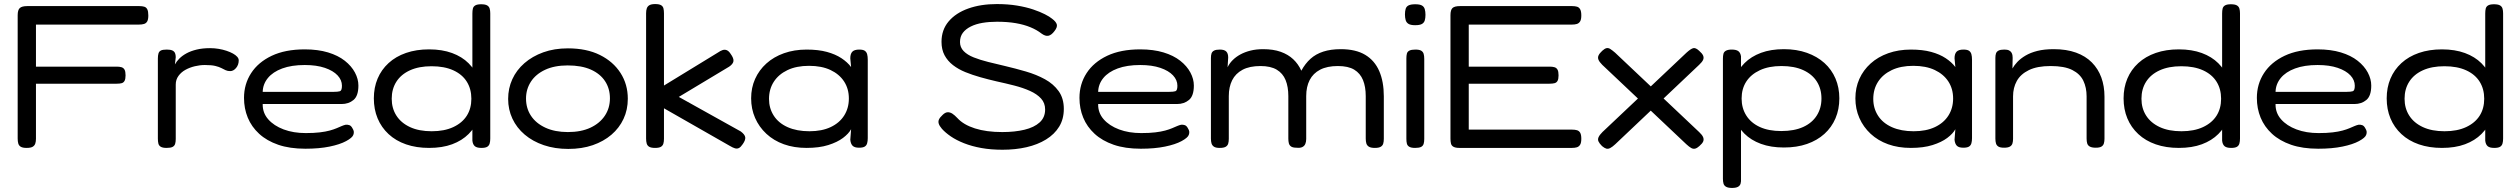

<svg xmlns="http://www.w3.org/2000/svg" viewBox="-20 -718 12399 945"><path d="M111 10Q92 10 82.5 4.5Q73 -1 70 -11.5Q67 -22 67 -36V-643Q67 -669 77.5 -678.5Q88 -688 114 -688H666Q680 -688 690 -685Q700 -682 705 -672Q710 -662 710 -642Q710 -622 704.5 -612.5Q699 -603 688.5 -600Q678 -597 664 -597H157V-390H555Q569 -390 578.5 -387Q588 -384 593 -375Q598 -366 598 -347Q598 -329 593 -320Q588 -311 578.5 -308.5Q569 -306 554 -306H157V-35Q157 -21 153.5 -11Q150 -1 140.5 4.5Q131 10 111 10Z M800 10Q781 10 771.5 4.5Q762 -1 759.5 -11.5Q757 -22 757 -36V-430Q757 -445 760 -455Q763 -465 772 -469.5Q781 -474 801 -474Q819 -474 828.5 -469.5Q838 -465 841.5 -456.5Q845 -448 845 -437L841 -401Q849 -416 863 -430Q877 -444 898 -455.5Q919 -467 948 -474Q977 -481 1014 -481Q1036 -481 1056.5 -477.5Q1077 -474 1095 -468Q1113 -462 1126.5 -454.5Q1140 -447 1147.5 -438.5Q1155 -430 1155 -421Q1155 -399 1142 -383.5Q1129 -368 1113 -368Q1100 -368 1090.5 -372.5Q1081 -377 1069.5 -383Q1058 -389 1039.5 -393.5Q1021 -398 988 -398Q964 -398 939 -392Q914 -386 893 -374.5Q872 -363 858.5 -344.5Q845 -326 845 -302V-34Q845 -20 842 -10Q839 0 829.5 5Q820 10 800 10Z M1483 14Q1406 14 1349.5 -5.5Q1293 -25 1255.5 -59.5Q1218 -94 1199.5 -139Q1181 -184 1181 -236Q1181 -304 1216 -358Q1251 -412 1317.5 -443.5Q1384 -475 1480 -475Q1545 -475 1594.5 -460Q1644 -445 1677 -419Q1710 -393 1727 -361Q1744 -329 1744 -297Q1744 -246 1720 -226Q1696 -206 1661 -206H1273Q1272 -163 1300 -131Q1328 -99 1376 -81Q1424 -63 1485 -63Q1525 -63 1554 -66.5Q1583 -70 1603 -75.5Q1623 -81 1637 -87Q1651 -93 1661.5 -97.5Q1672 -102 1681 -104Q1691 -105 1699.5 -102Q1708 -99 1714 -88Q1721 -77 1721.5 -69.5Q1722 -62 1719 -54Q1714 -40 1683.5 -23.5Q1653 -7 1602 3.5Q1551 14 1483 14ZM1273 -266H1624Q1643 -266 1653 -269Q1663 -272 1663 -296Q1663 -324 1641.5 -347Q1620 -370 1579 -384Q1538 -398 1480 -398Q1415 -398 1369 -381Q1323 -364 1298.5 -334Q1274 -304 1273 -266Z M2092 10Q2029 10 1978.5 -7.5Q1928 -25 1892.5 -58Q1857 -91 1838.5 -135.5Q1820 -180 1820 -234Q1820 -287 1838.5 -331Q1857 -375 1892.5 -407.5Q1928 -440 1978.5 -457.5Q2029 -475 2092 -475Q2156 -475 2205 -457Q2254 -439 2286.5 -406.5Q2319 -374 2335 -330Q2351 -286 2351 -233Q2352 -180 2335.5 -135.5Q2319 -91 2286.5 -58.5Q2254 -26 2205.5 -8Q2157 10 2092 10ZM2105 -72Q2167 -72 2211 -92.5Q2255 -113 2277.5 -148.5Q2300 -184 2300 -232Q2300 -280 2277.5 -316Q2255 -352 2211 -372Q2167 -392 2104 -392Q2042 -392 1998 -372Q1954 -352 1931 -316Q1908 -280 1908 -232Q1908 -185 1931 -149Q1954 -113 1998 -92.5Q2042 -72 2105 -72ZM2349 10Q2327 10 2317 1.5Q2307 -7 2305 -26V-651Q2305 -666 2307.5 -676Q2310 -686 2319.5 -691.5Q2329 -697 2348 -697Q2368 -697 2377.5 -691.5Q2387 -686 2390 -676Q2393 -666 2393 -652V-36Q2393 -22 2390 -11.5Q2387 -1 2378 4.5Q2369 10 2349 10Z M2777 15Q2711 15 2656.5 -3.5Q2602 -22 2562.5 -55.5Q2523 -89 2502 -134Q2481 -179 2481 -231Q2481 -283 2501.5 -328Q2522 -373 2561 -407Q2600 -441 2654 -460.5Q2708 -480 2775 -480Q2867 -480 2932.5 -447.5Q2998 -415 3034 -359Q3070 -303 3070 -232Q3070 -178 3049 -133Q3028 -88 2989.5 -55Q2951 -22 2897.5 -3.5Q2844 15 2777 15ZM2775 -68Q2840 -68 2886 -89.5Q2932 -111 2957 -148.5Q2982 -186 2982 -234Q2982 -282 2958 -318.5Q2934 -355 2888 -375.5Q2842 -396 2774 -396Q2709 -396 2663 -374.5Q2617 -353 2593 -316Q2569 -279 2569 -233Q2569 -185 2593.5 -148Q2618 -111 2664.5 -89.5Q2711 -68 2775 -68Z M3626 -71Q3646 -56 3648 -42.5Q3650 -29 3636 -9Q3626 6 3617 10.5Q3608 15 3597.5 12Q3587 9 3572 0L3248 -185V-35Q3248 -21 3245 -11Q3242 -1 3233 4.5Q3224 10 3204 10Q3185 10 3175.5 4.5Q3166 -1 3163 -11.5Q3160 -22 3160 -36V-653Q3160 -667 3163.5 -677Q3167 -687 3176.5 -692.5Q3186 -698 3205 -698Q3224 -698 3233.5 -692.5Q3243 -687 3245.5 -676.5Q3248 -666 3248 -652V-297L3513 -459Q3526 -468 3536.5 -471.5Q3547 -475 3557 -471Q3567 -467 3576 -453Q3592 -431 3590 -417Q3588 -403 3569 -390L3321 -241Z M4208 9Q4186 9 4176.5 -0.5Q4167 -10 4165 -30L4169 -82Q4157 -60 4129 -39Q4101 -18 4056.5 -4Q4012 10 3950 10Q3888 10 3838 -8Q3788 -26 3752 -59.5Q3716 -93 3696.5 -137.5Q3677 -182 3677 -234Q3677 -286 3696.5 -329.5Q3716 -373 3752 -405.5Q3788 -438 3838.5 -456Q3889 -474 3950 -474Q4008 -474 4050 -462.5Q4092 -451 4121.5 -431.5Q4151 -412 4169 -388L4165 -431Q4165 -453 4175 -463.5Q4185 -474 4209 -474Q4228 -474 4236.5 -468Q4245 -462 4248 -451Q4251 -440 4251 -424V-38Q4251 -24 4248 -13Q4245 -2 4236 3.5Q4227 9 4208 9ZM3964 -72Q4025 -72 4068.5 -92.5Q4112 -113 4135 -149.5Q4158 -186 4158 -233Q4158 -281 4134.5 -317Q4111 -353 4067.5 -373.5Q4024 -394 3962 -394Q3900 -394 3856 -373Q3812 -352 3788.5 -315.5Q3765 -279 3765 -231Q3765 -185 3788.5 -148.5Q3812 -112 3857 -92Q3902 -72 3964 -72Z M4914 19Q4857 19 4810 10.5Q4763 2 4725 -13Q4687 -28 4660 -46.5Q4633 -65 4616 -84Q4604 -98 4600.5 -109Q4597 -120 4601.5 -130Q4606 -140 4619 -152Q4632 -165 4644 -165.5Q4656 -166 4667.5 -158.5Q4679 -151 4692 -137Q4722 -104 4778.5 -86Q4835 -68 4913 -68Q4975 -68 5022.5 -79.5Q5070 -91 5097 -115.5Q5124 -140 5124 -179Q5124 -211 5104 -233Q5084 -255 5049.5 -270.5Q5015 -286 4972 -297Q4929 -308 4883 -318Q4844 -327 4805 -338Q4766 -349 4731.5 -363Q4697 -377 4670.5 -397.5Q4644 -418 4629 -446Q4614 -474 4614 -512Q4614 -571 4649 -612.5Q4684 -654 4745.5 -676Q4807 -698 4886 -698Q4941 -698 4986 -690.5Q5031 -683 5065 -671.5Q5099 -660 5122.5 -648Q5146 -636 5158 -626Q5178 -611 5181.5 -597.5Q5185 -584 5170 -565Q5155 -545 5140 -542Q5125 -539 5106 -553Q5083 -571 5051.5 -584Q5020 -597 4979.5 -604Q4939 -611 4887 -611Q4849 -611 4816 -605.5Q4783 -600 4758 -587.5Q4733 -575 4719 -556.5Q4705 -538 4705 -511Q4705 -485 4723 -466.5Q4741 -448 4772.5 -435.5Q4804 -423 4844 -413Q4884 -403 4927 -393Q4978 -381 5029.5 -366Q5081 -351 5123 -328Q5165 -305 5190.5 -269.5Q5216 -234 5216 -182Q5216 -132 5193 -94.5Q5170 -57 5128.5 -31.5Q5087 -6 5032.5 6.5Q4978 19 4914 19Z M5595 14Q5518 14 5461.5 -5.5Q5405 -25 5367.5 -59.5Q5330 -94 5311.5 -139Q5293 -184 5293 -236Q5293 -304 5328 -358Q5363 -412 5429.5 -443.5Q5496 -475 5592 -475Q5657 -475 5706.5 -460Q5756 -445 5789 -419Q5822 -393 5839 -361Q5856 -329 5856 -297Q5856 -246 5832 -226Q5808 -206 5773 -206H5385Q5384 -163 5412 -131Q5440 -99 5488 -81Q5536 -63 5597 -63Q5637 -63 5666 -66.5Q5695 -70 5715 -75.5Q5735 -81 5749 -87Q5763 -93 5773.5 -97.5Q5784 -102 5793 -104Q5803 -105 5811.5 -102Q5820 -99 5826 -88Q5833 -77 5833.5 -69.5Q5834 -62 5831 -54Q5826 -40 5795.5 -23.5Q5765 -7 5714 3.5Q5663 14 5595 14ZM5385 -266H5736Q5755 -266 5765 -269Q5775 -272 5775 -296Q5775 -324 5753.5 -347Q5732 -370 5691 -384Q5650 -398 5592 -398Q5527 -398 5481 -381Q5435 -364 5410.5 -334Q5386 -304 5385 -266Z M5983 10Q5964 10 5955 4Q5946 -2 5943 -12Q5940 -22 5940 -36V-432Q5940 -446 5943 -455Q5946 -464 5955.5 -469Q5965 -474 5984 -474Q6006 -474 6015.5 -464.5Q6025 -455 6025 -435L6022 -387Q6031 -406 6047 -422Q6063 -438 6085 -450Q6107 -462 6135 -469Q6163 -476 6197 -476Q6247 -476 6283.5 -463Q6320 -450 6345 -426.5Q6370 -403 6385 -370Q6404 -405 6430 -428.5Q6456 -452 6493 -464Q6530 -476 6579 -476Q6653 -476 6699.5 -448Q6746 -420 6768.5 -368Q6791 -316 6791 -244V-35Q6791 -21 6788 -11Q6785 -1 6775.5 4.5Q6766 10 6747 10Q6727 10 6717.5 4Q6708 -2 6705 -12Q6702 -22 6702 -36V-245Q6702 -291 6688.5 -324Q6675 -357 6645.5 -375Q6616 -393 6565 -393Q6512 -393 6477.5 -375Q6443 -357 6426 -324Q6409 -291 6409 -245V-34Q6409 -20 6404.5 -9.5Q6400 1 6389.5 6Q6379 11 6361 9Q6343 9 6334.5 3Q6326 -3 6323.5 -13Q6321 -23 6321 -36V-245Q6321 -291 6307.5 -324Q6294 -357 6264 -375Q6234 -393 6184 -393Q6130 -393 6095.5 -374.5Q6061 -356 6044.5 -323Q6028 -290 6028 -245V-35Q6028 -21 6025 -11Q6022 -1 6012.5 4.5Q6003 10 5983 10Z M6945 10Q6926 10 6916.5 4.5Q6907 -1 6904.5 -11Q6902 -21 6902 -35V-430Q6902 -444 6904.5 -454Q6907 -464 6917 -469Q6927 -474 6946 -474Q6966 -474 6975 -468.5Q6984 -463 6987 -453Q6990 -443 6990 -428V-34Q6990 -20 6987 -10Q6984 0 6974.5 5Q6965 10 6945 10ZM6945 -594Q6923 -594 6912.5 -600.5Q6902 -607 6898.5 -619Q6895 -631 6895 -647Q6895 -663 6898.5 -674.5Q6902 -686 6913 -691.5Q6924 -697 6946 -697Q6968 -697 6978.5 -691Q6989 -685 6992.5 -673Q6996 -661 6996 -645Q6996 -629 6992.5 -617.5Q6989 -606 6978.5 -600Q6968 -594 6945 -594Z M7163 10Q7144 10 7134 4.5Q7124 -1 7121.5 -11.5Q7119 -22 7119 -36V-643Q7119 -669 7129 -678.5Q7139 -688 7166 -688H7718Q7732 -688 7742 -685Q7752 -682 7757.5 -672Q7763 -662 7763 -642Q7763 -622 7757 -612.5Q7751 -603 7741 -600Q7731 -597 7717 -597H7209V-390H7608Q7622 -390 7631.5 -387Q7641 -384 7646 -375Q7651 -366 7651 -347Q7651 -329 7646 -320Q7641 -311 7631 -308.5Q7621 -306 7606 -306H7209V-80H7718Q7732 -80 7742 -77Q7752 -74 7757.5 -64.5Q7763 -55 7763 -35Q7763 -15 7757 -5.5Q7751 4 7741 7Q7731 10 7717 10Z M8343 -468Q8358 -455 8362.5 -444.5Q8367 -434 8362.5 -423.5Q8358 -413 8343 -399L7930 -8Q7916 5 7905.5 10.5Q7895 16 7886 13.5Q7877 11 7865 1Q7852 -12 7847.5 -22Q7843 -32 7848 -43Q7853 -54 7867 -68L8281 -459Q8302 -478 8314 -481Q8326 -484 8343 -468ZM7866 -468Q7878 -479 7887 -481Q7896 -483 7905.5 -477Q7915 -471 7929 -459L8343 -68Q8358 -54 8362.5 -43Q8367 -32 8363 -22Q8359 -12 8344 1Q8333 11 8323.5 13.5Q8314 16 8304 10.5Q8294 5 8280 -8L7866 -399Q7852 -413 7847.5 -424Q7843 -435 7848 -445.5Q7853 -456 7866 -468Z M8760 8Q8696 8 8647 -10Q8598 -28 8565.5 -60.5Q8533 -93 8517 -137Q8501 -181 8501 -235Q8501 -287 8517.5 -331Q8534 -375 8566.5 -407.5Q8599 -440 8647.5 -458Q8696 -476 8760 -476Q8823 -476 8873.5 -458Q8924 -440 8959.5 -408Q8995 -376 9014 -331.5Q9033 -287 9033 -234Q9033 -180 9014 -135.5Q8995 -91 8959.5 -59Q8924 -27 8874 -9.5Q8824 8 8760 8ZM8505 207Q8486 207 8476 201.5Q8466 196 8463 186Q8460 176 8460 162V-429Q8460 -443 8462.5 -453Q8465 -463 8475 -468.5Q8485 -474 8504 -474Q8525 -474 8535.5 -466.5Q8546 -459 8549 -441V161Q8550 175 8547 185.5Q8544 196 8534 201.5Q8524 207 8505 207ZM8747 -73Q8811 -73 8855 -93Q8899 -113 8922 -149.5Q8945 -186 8945 -233Q8945 -281 8922 -317Q8899 -353 8855 -373Q8811 -393 8748 -393Q8686 -393 8642 -372.5Q8598 -352 8575 -316.5Q8552 -281 8552 -233Q8552 -186 8575 -149.5Q8598 -113 8641.5 -93Q8685 -73 8747 -73Z M9643 9Q9621 9 9611.5 -0.5Q9602 -10 9600 -30L9604 -82Q9592 -60 9564 -39Q9536 -18 9491.5 -4Q9447 10 9385 10Q9323 10 9273 -8Q9223 -26 9187 -59.5Q9151 -93 9131.5 -137.5Q9112 -182 9112 -234Q9112 -286 9131.5 -329.5Q9151 -373 9187 -405.5Q9223 -438 9273.5 -456Q9324 -474 9385 -474Q9443 -474 9485 -462.5Q9527 -451 9556.5 -431.5Q9586 -412 9604 -388L9600 -431Q9600 -453 9610 -463.5Q9620 -474 9644 -474Q9663 -474 9671.5 -468Q9680 -462 9683 -451Q9686 -440 9686 -424V-38Q9686 -24 9683 -13Q9680 -2 9671 3.5Q9662 9 9643 9ZM9399 -72Q9460 -72 9503.5 -92.5Q9547 -113 9570 -149.5Q9593 -186 9593 -233Q9593 -281 9569.5 -317Q9546 -353 9502.5 -373.5Q9459 -394 9397 -394Q9335 -394 9291 -373Q9247 -352 9223.5 -315.5Q9200 -279 9200 -231Q9200 -185 9223.5 -148.5Q9247 -112 9292 -92Q9337 -72 9399 -72Z M9844 9Q9825 9 9816 3.5Q9807 -2 9804 -12Q9801 -22 9801 -36V-433Q9801 -446 9804 -455Q9807 -464 9816.5 -469Q9826 -474 9845 -474Q9860 -474 9868 -470Q9876 -466 9880 -459.5Q9884 -453 9885 -446Q9886 -439 9886 -434L9885 -381Q9894 -397 9909.5 -413.5Q9925 -430 9949.5 -444.5Q9974 -459 10008 -467.5Q10042 -476 10088 -476Q10151 -476 10198 -459Q10245 -442 10276 -410.5Q10307 -379 10322.5 -336.5Q10338 -294 10338 -242V-35Q10338 -22 10335 -12Q10332 -2 10323 3.5Q10314 9 10295 9Q10276 9 10266 3.5Q10256 -2 10253 -12Q10250 -22 10250 -36V-244Q10250 -287 10234 -320.5Q10218 -354 10179.5 -373.5Q10141 -393 10073 -393Q10007 -393 9966 -373Q9925 -353 9906.5 -319.5Q9888 -286 9888 -244V-35Q9888 -22 9885 -12Q9882 -2 9872.5 3.5Q9863 9 9844 9Z M10704 10Q10641 10 10590.5 -7.5Q10540 -25 10504.5 -58Q10469 -91 10450.5 -135.5Q10432 -180 10432 -234Q10432 -287 10450.5 -331Q10469 -375 10504.5 -407.5Q10540 -440 10590.5 -457.5Q10641 -475 10704 -475Q10768 -475 10817 -457Q10866 -439 10898.5 -406.5Q10931 -374 10947 -330Q10963 -286 10963 -233Q10964 -180 10947.5 -135.5Q10931 -91 10898.5 -58.5Q10866 -26 10817.5 -8Q10769 10 10704 10ZM10717 -72Q10779 -72 10823 -92.5Q10867 -113 10889.5 -148.5Q10912 -184 10912 -232Q10912 -280 10889.5 -316Q10867 -352 10823 -372Q10779 -392 10716 -392Q10654 -392 10610 -372Q10566 -352 10543 -316Q10520 -280 10520 -232Q10520 -185 10543 -149Q10566 -113 10610 -92.5Q10654 -72 10717 -72ZM10961 10Q10939 10 10929 1.5Q10919 -7 10917 -26V-651Q10917 -666 10919.5 -676Q10922 -686 10931.5 -691.5Q10941 -697 10960 -697Q10980 -697 10989.5 -691.5Q10999 -686 11002 -676Q11005 -666 11005 -652V-36Q11005 -22 11002 -11.5Q10999 -1 10990 4.5Q10981 10 10961 10Z M11390 14Q11313 14 11256.5 -5.5Q11200 -25 11162.5 -59.5Q11125 -94 11106.5 -139Q11088 -184 11088 -236Q11088 -304 11123 -358Q11158 -412 11224.5 -443.5Q11291 -475 11387 -475Q11452 -475 11501.5 -460Q11551 -445 11584 -419Q11617 -393 11634 -361Q11651 -329 11651 -297Q11651 -246 11627 -226Q11603 -206 11568 -206H11180Q11179 -163 11207 -131Q11235 -99 11283 -81Q11331 -63 11392 -63Q11432 -63 11461 -66.5Q11490 -70 11510 -75.5Q11530 -81 11544 -87Q11558 -93 11568.5 -97.5Q11579 -102 11588 -104Q11598 -105 11606.5 -102Q11615 -99 11621 -88Q11628 -77 11628.5 -69.5Q11629 -62 11626 -54Q11621 -40 11590.5 -23.5Q11560 -7 11509 3.5Q11458 14 11390 14ZM11180 -266H11531Q11550 -266 11560 -269Q11570 -272 11570 -296Q11570 -324 11548.5 -347Q11527 -370 11486 -384Q11445 -398 11387 -398Q11322 -398 11276 -381Q11230 -364 11205.5 -334Q11181 -304 11180 -266Z M11999 10Q11936 10 11885.5 -7.5Q11835 -25 11799.5 -58Q11764 -91 11745.5 -135.5Q11727 -180 11727 -234Q11727 -287 11745.5 -331Q11764 -375 11799.5 -407.5Q11835 -440 11885.5 -457.5Q11936 -475 11999 -475Q12063 -475 12112 -457Q12161 -439 12193.5 -406.5Q12226 -374 12242 -330Q12258 -286 12258 -233Q12259 -180 12242.5 -135.5Q12226 -91 12193.5 -58.5Q12161 -26 12112.5 -8Q12064 10 11999 10ZM12012 -72Q12074 -72 12118 -92.5Q12162 -113 12184.5 -148.5Q12207 -184 12207 -232Q12207 -280 12184.5 -316Q12162 -352 12118 -372Q12074 -392 12011 -392Q11949 -392 11905 -372Q11861 -352 11838 -316Q11815 -280 11815 -232Q11815 -185 11838 -149Q11861 -113 11905 -92.5Q11949 -72 12012 -72ZM12256 10Q12234 10 12224 1.5Q12214 -7 12212 -26V-651Q12212 -666 12214.5 -676Q12217 -686 12226.5 -691.5Q12236 -697 12255 -697Q12275 -697 12284.5 -691.5Q12294 -686 12297 -676Q12300 -666 12300 -652V-36Q12300 -22 12297 -11.5Q12294 -1 12285 4.5Q12276 10 12256 10Z"/></svg>

Font: Fredoka SemiExpanded
Style: Regular
Weight: 400
Width: 6
Designer: Ben Nathan
Foundry: Milena B. Brandão, Ben Nathan
Version: Version 2.001